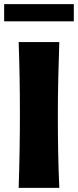

<svg xmlns="http://www.w3.org/2000/svg" viewBox="-65 -906 376 926"><path d="M221 -703Q218 -615 216 -527Q214 -439 214 -350Q214 -262 215.5 -175Q217 -88 221 0H25Q31 -180 31 -361Q31 -532 25 -703ZM-45 -886H291V-803H-45Z"/></svg>

Font: CAT Rhythmus
Style: Regular
Weight: 400
Designer: Peter Wiegel nach alter Vorlage
Foundry: Peter Wiegel
Version: 1.000